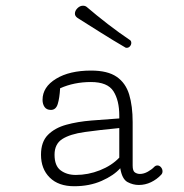

<svg xmlns="http://www.w3.org/2000/svg" viewBox="-20 -644 645 672"><path d="M423.3 -476.6Q419.4 -476.6 417.5 -478.5Q377 -502 333.7 -529.3Q290.5 -556.6 251.5 -581.1Q242.2 -587.4 242.2 -596.2Q242.2 -606.4 251 -615.2Q259.8 -624 270.5 -624Q278.8 -624 284.2 -619.1Q318.4 -589.8 357.9 -559.3Q397.5 -528.8 434.6 -503.9Q439.5 -501 439.5 -493.7Q439.5 -487.3 434.8 -481.9Q430.2 -476.6 423.3 -476.6ZM239.7 7.8Q184.6 7.8 154.1 -22.5Q123.5 -52.7 123.5 -102.5Q123.5 -147.5 147.7 -171.9Q171.9 -196.3 211.7 -207.3Q251.5 -218.3 300 -222.2Q348.6 -226.1 397.5 -229.5V-239.3Q397.5 -292.5 377 -324.7Q356.4 -356.9 298.3 -356.9Q239.3 -356.9 190.4 -335Q188.5 -300.8 182.1 -280Q175.8 -259.3 158.2 -259.3Q143.1 -259.3 136 -269.5Q128.9 -279.8 128.9 -294.4Q128.9 -339.4 176 -368.2Q223.1 -397 298.8 -397Q356.9 -397 388.4 -375.2Q419.9 -353.5 432.1 -313.2Q444.3 -272.9 444.3 -216.8V-64.5Q444.3 -45.4 452.4 -40.3Q460.4 -35.2 469.7 -35.2Q483.4 -35.2 497.6 -43.2Q511.7 -51.3 519 -59.1Q524.4 -64.9 530.8 -64.9Q538.1 -64.9 543.5 -58.6Q548.8 -52.2 548.8 -44.4Q548.8 -37.1 543.9 -32.2Q528.8 -16.1 508.5 -6.3Q488.3 3.4 465.8 3.4Q445.3 3.4 426.3 -6.8Q407.2 -17.1 400.9 -55.2Q378.4 -29.8 335.9 -11Q293.5 7.8 239.7 7.8ZM245.1 -31.7Q288.6 -31.7 329.8 -48.1Q371.1 -64.5 397.5 -92.3V-195.8Q327.1 -189 276.4 -181.9Q225.6 -174.8 198.2 -157.5Q170.9 -140.1 170.9 -102.5Q170.9 -63.5 192.4 -47.6Q213.9 -31.7 245.1 -31.7Z"/></svg>

Font: Cutive Mono
Style: Regular
Weight: 400
Designer: Vernon Adams
Foundry: Vernon Adams
Version: Version 1.110; ttfautohint (v1.8.4.7-5d5b)